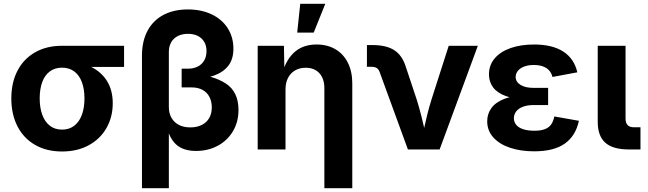

<svg xmlns="http://www.w3.org/2000/svg" viewBox="-20 -787 3413 1011"><path d="M39.6 -268.6Q39.6 -352.1 72 -414.6Q104.5 -477.1 164.8 -511.5Q225.1 -545.9 306.6 -545.9H633.3V-434.6H395L306.6 -430.7Q268.6 -430.7 241.9 -410.6Q215.3 -390.6 202.1 -354Q189 -317.4 189 -268.6Q189 -220.2 202.4 -183.1Q215.8 -146 242.2 -125.2Q268.6 -104.5 306.6 -104.5Q344.7 -104.5 371.3 -125.2Q397.9 -146 411.4 -183.1Q424.8 -220.2 424.8 -268.6Q424.8 -317.4 411.4 -354Q397.9 -390.6 371.3 -410.6Q344.7 -430.7 306.6 -430.7V-465.8Q387.2 -465.8 447.3 -440.4Q507.3 -415 540.5 -365Q573.7 -314.9 573.7 -243.2Q573.7 -171.4 541 -113.5Q508.3 -55.7 447.8 -22.5Q387.2 10.7 306.6 10.7Q225.6 10.7 165 -23.9Q104.5 -58.6 72 -121.8Q39.6 -185.1 39.6 -268.6Z M969.2 -737.3Q1040.5 -737.3 1095 -711.2Q1149.4 -685.1 1179.2 -638.2Q1209 -591.3 1209 -530.8Q1209 -475.1 1182.1 -440.7Q1155.3 -406.2 1106.2 -388.9Q1057.1 -371.6 983.4 -365.2V-400.9Q1101.1 -391.1 1168.5 -347.7Q1235.8 -304.2 1235.8 -208Q1235.8 -145 1206.5 -95.7Q1177.2 -46.4 1126.2 -19.3Q1075.2 7.8 1012.7 7.8Q943.4 7.8 906 -27.6Q868.7 -63 855.5 -133.8H869.1V204.1H727.5V-492.7Q727.5 -570.8 757.3 -625.7Q787.1 -680.7 841.6 -709Q896 -737.3 969.2 -737.3ZM1095.2 -221.2Q1095.2 -253.4 1082.5 -277.3Q1069.8 -301.3 1045.9 -314Q1022 -326.7 989.7 -326.7H936.5V-425.3H969.2Q999 -425.3 1021.2 -436.5Q1043.5 -447.8 1055.4 -468.8Q1067.4 -489.7 1067.4 -518.1Q1067.4 -545.9 1055.4 -566.4Q1043.5 -586.9 1021.5 -597.9Q999.5 -608.9 970.2 -608.9Q939.5 -608.9 916.5 -597.4Q893.6 -585.9 881.3 -564.2Q869.1 -542.5 869.1 -513.7V-222.7Q869.1 -191.4 882.6 -167.2Q896 -143.1 921.4 -129.6Q946.8 -116.2 981.9 -116.2Q1016.6 -116.2 1042.2 -128.9Q1067.9 -141.6 1081.5 -165.3Q1095.2 -189 1095.2 -221.2Z M1483.4 0H1336.9V-545.9H1475.1L1477.5 -409.7H1468.8Q1490.7 -479.5 1534.9 -516.1Q1579.1 -552.7 1647 -552.7Q1703.6 -552.7 1746.1 -527.8Q1788.6 -502.9 1811.8 -456.5Q1835 -410.2 1835 -347.2V204.1H1688V-321.8Q1688 -372.6 1661.9 -401.4Q1635.7 -430.2 1589.4 -430.2Q1558.1 -430.2 1534.2 -416.5Q1510.3 -402.8 1496.8 -377.2Q1483.4 -351.6 1483.4 -315.9ZM1561 -767.1H1692.9L1631.8 -615.2H1544.9Z M1937.5 -435.1H1912.1V-549.8H1939.9Q2014.2 -549.8 2056.2 -522.7Q2098.1 -495.6 2117.2 -434.1L2174.3 -262.7Q2187.5 -220.2 2198.2 -177.7Q2209 -135.3 2223.6 -68.8L2229.5 -43H2197.8Q2200.7 -55.7 2203.1 -68.4Q2219.2 -139.6 2229 -180.2Q2238.8 -220.7 2252 -262.7L2342.8 -545.9H2496.1L2294.9 0H2127.9L1979 -407.7Q1973.6 -422.4 1963.9 -428.7Q1954.1 -435.1 1937.5 -435.1Z M2545.4 -148.4Q2545.4 -188 2568.1 -218.8Q2590.8 -249.5 2638.7 -267.6Q2686.5 -285.6 2759.3 -285.6H2866.2V-233.9H2790.5Q2757.8 -233.9 2734.1 -225.1Q2710.4 -216.3 2698.2 -200.4Q2686 -184.6 2686 -164.1Q2686 -144.5 2698.2 -129.6Q2710.4 -114.7 2734.6 -106.7Q2758.8 -98.6 2793.5 -98.6Q2827.1 -98.6 2848.6 -106.7Q2870.1 -114.7 2881.8 -131.1Q2893.6 -147.5 2898.9 -173.8L3028.3 -150.9Q3011.2 -71.3 2953.9 -30.8Q2896.5 9.8 2793 9.8Q2721.7 9.8 2665.5 -9Q2609.4 -27.8 2577.4 -63.7Q2545.4 -99.6 2545.4 -148.4ZM2554.7 -395Q2554.7 -444.3 2585.2 -480Q2615.7 -515.6 2669.4 -534.2Q2723.1 -552.7 2792 -552.7Q2888.2 -552.7 2945.8 -515.6Q3003.4 -478.5 3020 -406.2L2889.2 -381.8Q2881.8 -412.1 2857.2 -428.5Q2832.5 -444.8 2791.5 -444.8Q2761.7 -444.8 2740 -436.5Q2718.3 -428.2 2706.8 -413.8Q2695.3 -399.4 2695.3 -381.8Q2695.3 -356 2720.7 -340.1Q2746.1 -324.2 2790.5 -324.2H2866.2V-264.2H2759.3Q2690.4 -264.2 2644.5 -280.8Q2598.6 -297.4 2576.7 -326.7Q2554.7 -356 2554.7 -395Z M3127.4 -145V-545.9H3273.9V-163.1Q3273.9 -139.6 3284.9 -128.2Q3295.9 -116.7 3318.4 -116.7H3352.5V0H3291.5Q3207 0 3167.2 -35.6Q3127.4 -71.3 3127.4 -145Z"/></svg>

Font: Inter RS Variable
Style: Regular
Weight: 400
Designer: Rasmus Andersson (customised by Maria Ramos and Noel Pretorius)
Foundry: rsms
Version: Version 3.001;Glyphs 3.2.3 (3260)